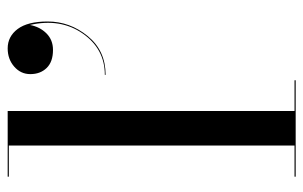

<svg xmlns="http://www.w3.org/2000/svg" viewBox="-165 -625 790 500"><g transform="rotate(-90 230.0 -375.0)"><path d="M287 -691Q287 -716 306.5 -733Q326 -750 354 -750Q385 -750 404.5 -724Q424 -698 424 -646Q424 -588 386 -541.5Q348 -495 285 -495V-497Q353 -497 393 -555Q433 -613 415 -692Q410 -666 393 -649Q376 -632 350 -632Q319 -632 303 -648.5Q287 -665 287 -691ZM20 -3H101V-747H20V-750H191V-3H271V0H20Z"/></g></svg>

Font: Bodoni* 72
Style: Regular
Weight: 400
Version: Version 1.003